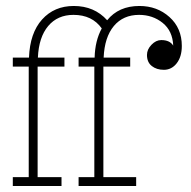

<svg xmlns="http://www.w3.org/2000/svg" viewBox="-20 -623 640 643"><path d="M446.8 -603Q506.3 -603 547.6 -565.9Q588.9 -528.8 588.9 -469.2Q588.9 -433.1 571.8 -411.1Q554.7 -389.2 528.8 -389.2Q504.4 -389.2 488.3 -401.9Q472.2 -414.6 472.2 -439Q472.2 -457.5 487.3 -473.1Q502.4 -488.8 520 -488.8Q548.8 -488.8 560.1 -470.2Q558.1 -519.5 524.7 -546.4Q491.2 -573.2 445.8 -573.2Q392.6 -573.2 361.3 -535.9Q330.1 -498.5 327.1 -430.2H416V-399.9H326.2V-29.8H436V0H243.2V-29.8H295.9V-399.9H243.2V-430.2H296.9Q298.3 -486.8 320.8 -527.8Q288.6 -573.2 226.1 -573.2Q172.9 -573.2 141.4 -535.9Q109.9 -498.5 106.9 -430.2H195.8V-399.9H106V-29.8H186V0H22.9V-29.8H76.2V-399.9H22.9V-430.2H77.1Q80.1 -512.2 120.8 -557.6Q161.6 -603 227.1 -603Q295.9 -603 338.9 -555.2Q377.4 -603 446.8 -603Z"/></svg>

Font: Compagnon Light
Style: Regular
Weight: 400
Designer: Juliette Duhe, Lea Pradine
Foundry: Velvetyne Type Foundry
Version: Version 1.000;PS 001.000;hotconv 1.0.88;makeotf.lib2.5.64775